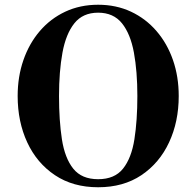

<svg xmlns="http://www.w3.org/2000/svg" viewBox="-20 -780 828 810"><path d="M394 10Q288 10 211.8 -41Q135.5 -92 95 -179.2Q54.5 -266.5 54.5 -375Q54.5 -456.5 78.8 -526.5Q103 -596.5 148 -649Q193 -701.5 255.5 -730.8Q318 -760 394 -760Q470 -760 532.5 -730.8Q595 -701.5 640.2 -649Q685.5 -596.5 709.8 -526.5Q734 -456.5 734 -375Q734 -266.5 693.2 -179.2Q652.5 -92 576.5 -41Q500.5 10 394 10ZM394 -726.5Q329.5 -726.5 293.8 -681.8Q258 -637 243.5 -557.8Q229 -478.5 229 -375Q229 -271.5 241.2 -192.2Q253.5 -113 289 -68.5Q324.5 -24 394 -24Q463.5 -24 499 -68.5Q534.5 -113 547 -192.2Q559.5 -271.5 559.5 -375Q559.5 -478.5 545 -557.8Q530.5 -637 494.5 -681.8Q458.5 -726.5 394 -726.5Z"/></svg>

Font: Bodoni* 06pt
Style: Bold
Weight: 700
Version: Version 2.3